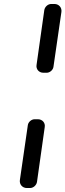

<svg xmlns="http://www.w3.org/2000/svg" viewBox="-20 -830 329 966"><path d="M249 -494 289 -770C292 -792 276 -810 254 -810H238C221 -810 206 -796 203 -780L164 -504C160 -482 176 -464 198 -464H215C231 -464 247 -478 249 -494ZM166 86 205 -190C209 -212 193 -230 171 -230H154C138 -230 122 -216 120 -200L80 76C77 98 93 116 115 116H131C148 116 163 102 166 86Z"/></svg>

Font: Trueno
Style: RoundIt
Weight: 400
Designer: Julieta Ulanovsky, Jasper
Foundry: Julieta Ulanovsky, Cannot Into Space Fonts
Version: Version 3.001